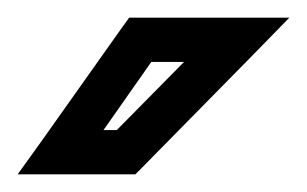

<svg xmlns="http://www.w3.org/2000/svg" viewBox="-85 -725 347 217"><path d="M183 -705H74H61L53 -694L-37 -567L-65 -528H-17H58H68L75 -535L200 -662L242 -705H183ZM123 -655 47 -578H32L86 -655H123Z"/></svg>

Font: Gamestation DisplayOutline
Style: Regular
Weight: 400
Designer: Jonas Hecksher
Foundry: Jonas Hecksher, Playtypeª, e-types AS
Version: Version 1.003